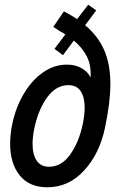

<svg xmlns="http://www.w3.org/2000/svg" viewBox="-20 -786 500 814"><path d="M448 -429Q448 -353 425 -244Q402 -134 336.5 -63Q271 8 181 8Q104 8 63.5 -42.5Q23 -93 23 -177Q23 -217 32 -260Q47 -332 81.5 -389.5Q116 -447 163 -479.5Q210 -512 263 -512Q301 -512 327.5 -496Q354 -480 364 -457Q367 -510 348 -547Q329 -584 293 -614L247 -552L211 -579L257 -640Q248 -647 235 -653L206 -672L251 -738Q284 -720 307 -705L354 -766L388 -742L341 -679Q396 -633 422 -573Q448 -513 448 -429ZM339 -330Q339 -374 322 -399.5Q305 -425 270 -425Q218 -425 180.5 -374Q143 -323 126 -244Q118 -206 118 -176Q118 -131 135.5 -105Q153 -79 188 -79Q240 -79 277 -130Q314 -181 331 -260Q339 -300 339 -330Z"/></svg>

Font: Decalotype Medium Italic
Style: Regular
Weight: 500
Italic angle: -12°
Designer: Alfredo Marco Pradil
Foundry: Alfredo Marco Pradil
Version: Version 1.0